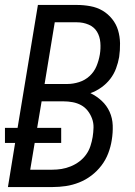

<svg xmlns="http://www.w3.org/2000/svg" viewBox="-24 -755 544 775"><path d="M188 0H8L37 -178H-4V-239H47L129 -735H287Q314 -735 341 -730Q368 -725 390 -712Q412 -699 428.5 -678.5Q445 -658 452.5 -633Q460 -608 460.5 -580.5Q461 -553 457 -525Q453 -502 444.5 -479Q436 -456 421 -436.5Q406 -417 385 -402Q364 -387 341 -379Q366 -367 386.5 -348Q407 -329 418.5 -303.5Q430 -278 431 -248.5Q432 -219 427 -189Q423 -163 413 -136.5Q403 -110 385.5 -87Q368 -64 345 -46.5Q322 -29 295.5 -18.5Q269 -8 242 -4Q215 0 188 0ZM156 -416H248Q271 -416 295 -423.5Q319 -431 337.5 -448Q356 -465 365.5 -488Q375 -511 379 -535Q383 -559 381 -583.5Q379 -608 367.5 -627Q356 -646 334 -655.5Q312 -665 287 -665H197ZM98 -70H187Q206 -70 224.5 -73Q243 -76 261.5 -83.5Q280 -91 296 -103Q312 -115 323.5 -131Q335 -147 341 -165.5Q347 -184 350 -202Q353 -221 353.5 -240Q354 -259 347.5 -276.5Q341 -294 330 -308Q319 -322 303.5 -330.5Q288 -339 269.5 -342.5Q251 -346 231 -346H144L126 -239H223V-178H116Z"/></svg>

Font: Iosevka Term Curly
Style: Italic
Weight: 400
Italic angle: -9°
Designer: Belleve Invis
Foundry: Belleve Invis
Version: Version 32.3.0